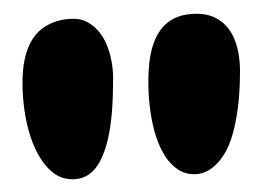

<svg xmlns="http://www.w3.org/2000/svg" viewBox="-20 -660 391 286"><path d="M269 -400.5Q256 -400.5 245.2 -407.5Q234.5 -414.5 226.2 -427Q218 -439.5 212.5 -456.5Q207 -473.5 204 -494.2Q201 -515 201 -537.5Q201 -556.5 203.2 -572.2Q205.5 -588 210.8 -600.5Q216 -613 224.5 -621.8Q233 -630.5 245 -635Q257 -639.5 273 -639.5Q285.5 -639.5 295.5 -635.8Q305.5 -632 313.5 -624.8Q321.5 -617.5 326.8 -607Q332 -596.5 334.8 -583Q337.5 -569.5 337.5 -553.5Q337.5 -526.5 334.8 -503.2Q332 -480 326.8 -461Q321.5 -442 313 -428.8Q304.5 -415.5 293.5 -408Q282.5 -400.5 269 -400.5ZM88 -393Q73 -393 61.2 -401.2Q49.5 -409.5 40.5 -423.8Q31.5 -438 25.5 -456.2Q19.5 -474.5 16.5 -495.2Q13.5 -516 13.5 -536.5Q13.5 -556.5 16.8 -571.8Q20 -587 26.5 -598.5Q33 -610 42.5 -617.2Q52 -624.5 64 -628.2Q76 -632 90 -632Q101 -632 110.2 -627Q119.5 -622 126.8 -613.5Q134 -605 138.8 -593.8Q143.5 -582.5 146 -569.5Q148.5 -556.5 148.5 -543.5Q148.5 -517 146.8 -494.2Q145 -471.5 140.8 -453Q136.5 -434.5 129.5 -420.8Q122.5 -407 112.2 -400Q102 -393 88 -393Z"/></svg>

Font: Gluten
Style: Bold
Weight: 700
Designer: Tyler Finck
Foundry: Etcetera Type Company
Version: Version 1.204